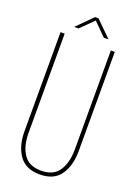

<svg xmlns="http://www.w3.org/2000/svg" viewBox="-157 -893 682 961"><g transform="rotate(20 183.5 -412.5)"><path d="M185 -815 117 -748H94L176 -830H194L277 -748H252ZM328 -700V-173Q328 -94 293.5 -44.5Q259 5 184 5Q109 5 74 -44.5Q39 -94 39 -173V-700H61V-172Q61 -102 90 -58.5Q119 -15 184 -15Q249 -15 278 -58.5Q307 -102 307 -172V-700Z"/></g></svg>

Font: Bebas Neue Light
Style: Regular
Weight: 300
Designer: Ryoichi Tsunekawa
Foundry: Ryoichi Tsunekawa
Version: Version 001.003; ttfautohint (v1.5.65-e2d9)